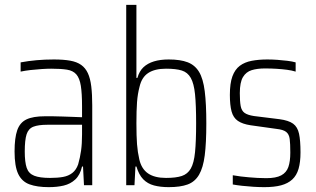

<svg xmlns="http://www.w3.org/2000/svg" viewBox="-20 -763 1302 791"><path d="M181 8Q133 8 101.5 -3.5Q70 -15 55 -46.5Q40 -78 40 -139Q40 -195 51 -226.5Q62 -258 89 -271Q116 -284 165 -284Q178 -284 196.5 -284Q215 -284 237 -283Q259 -282 280 -281.5Q301 -281 318 -280V-324Q318 -378 313 -409.5Q308 -441 294.5 -456.5Q281 -472 256 -476Q231 -480 191 -480Q174 -480 151 -478.5Q128 -477 106 -474.5Q84 -472 65 -468V-506Q97 -512 131 -515Q165 -518 202 -518Q242 -518 269.5 -513Q297 -508 314.5 -495.5Q332 -483 342 -461.5Q352 -440 356 -407Q360 -374 360 -329V0H326L322 -77H318Q310 -42 290 -23.5Q270 -5 242.5 1.5Q215 8 181 8ZM186 -30Q217 -30 239.5 -34Q262 -38 278 -50.5Q294 -63 302 -86Q310 -114 314 -142.5Q318 -171 318 -209V-249H175Q138 -249 117.5 -241Q97 -233 89.5 -209.5Q82 -186 82 -139Q82 -95 90 -71.5Q98 -48 121 -39Q144 -30 186 -30Z M675 8Q641 8 614.5 1Q588 -6 570 -24.5Q552 -43 542 -77H538L534 0H500V-743H542V-442H546Q554 -470 571 -486Q588 -502 614 -510Q640 -518 675 -518Q723 -518 753 -506.5Q783 -495 800 -467Q817 -439 823.5 -387Q830 -335 830 -255Q830 -174 823.5 -123Q817 -72 800 -43Q783 -14 753 -3Q723 8 675 8ZM664 -30Q705 -30 729 -38Q753 -46 766 -68.5Q779 -91 783.5 -136Q788 -181 788 -255Q788 -330 783.5 -374.5Q779 -419 766 -442Q753 -465 729 -472.5Q705 -480 664 -480Q618 -480 591 -462.5Q564 -445 555 -406Q547 -376 544.5 -342Q542 -308 542 -255Q542 -202 544.5 -169Q547 -136 554 -106Q563 -67 590 -48.5Q617 -30 664 -30Z M1069 8Q1048 8 1024 6.5Q1000 5 977.5 2.5Q955 0 939 -3V-41Q955 -38 972 -36Q989 -34 1006 -32.5Q1023 -31 1041 -30Q1059 -29 1077 -29Q1117 -29 1138.5 -40.5Q1160 -52 1168 -75Q1176 -98 1176 -134Q1176 -171 1173.5 -190.5Q1171 -210 1159 -219.5Q1147 -229 1119 -232L1012 -247Q979 -252 960 -265Q941 -278 934 -304Q927 -330 927 -372Q927 -420 937.5 -448.5Q948 -477 968 -492Q988 -507 1017 -512.5Q1046 -518 1081 -518Q1101 -518 1122.5 -516.5Q1144 -515 1164 -512.5Q1184 -510 1198 -506V-468Q1182 -473 1162.5 -475.5Q1143 -478 1120.5 -479.5Q1098 -481 1071 -481Q1040 -481 1017 -474Q994 -467 981 -445.5Q968 -424 968 -379Q968 -346 971.5 -326.5Q975 -307 987.5 -298Q1000 -289 1026 -285L1131 -272Q1169 -267 1187.5 -253.5Q1206 -240 1212 -212Q1218 -184 1218 -135Q1218 -95 1210 -67.5Q1202 -40 1184 -23.5Q1166 -7 1138 0.5Q1110 8 1069 8Z"/></svg>

Font: Saira Condensed ExtraLight
Style: Regular
Weight: 250
Width: 3
Designer: Hector Gatti with collaboration of the Omnibus-Type team
Foundry: Omnibus-Type
Version: Version 1.101